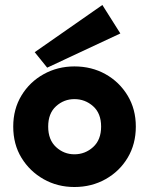

<svg xmlns="http://www.w3.org/2000/svg" viewBox="-20 -743 597 769"><path d="M278 6Q210 6 154.5 -25.5Q99 -57 66 -111Q33 -165 33 -236Q33 -306 66 -360.5Q99 -415 155 -446Q211 -477 278 -477Q347 -477 402.5 -446Q458 -415 491 -360.5Q524 -306 524 -236Q524 -166 491.5 -111.5Q459 -57 403 -25.5Q347 6 278 6ZM278 -125Q321 -125 353 -154Q385 -183 385 -236Q385 -289 353 -317.5Q321 -346 278 -346Q236 -346 204.5 -317.5Q173 -289 173 -236Q173 -183 204.5 -154Q236 -125 278 -125ZM169 -472 119 -534 390 -723 462 -609Z"/></svg>

Font: Lil Grotesk Black
Style: Regular
Weight: 900
Designer: Bastien Sozeau
Foundry: NBR — Bastien Sozeau
Version: Version 3.003; ttfautohint (v1.8.4.7-5d5b);gftools[0.9.33]